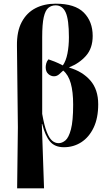

<svg xmlns="http://www.w3.org/2000/svg" viewBox="-20 -789 584 1042"><path d="M73 233 77 -98 72 -541Q71 -619 98 -669.5Q125 -720 172.5 -744.5Q220 -769 282 -769Q387 -769 435 -720.5Q483 -672 483 -594Q483 -527 446.5 -486Q410 -445 356 -424V-422Q428 -401 470.5 -352Q513 -303 513 -223Q513 -148 488 -96Q463 -44 421 -17Q379 10 327 10Q277 10 251 -21.5Q225 -53 209 -116H207L219 233ZM298 -12Q317 -12 335 -27Q353 -42 365 -87Q377 -132 377 -221Q377 -291 364 -337Q351 -383 323 -406Q313 -396 300.5 -385.5Q288 -375 273 -375Q256 -375 242 -387.5Q228 -400 228 -424Q228 -433 231 -445Q234 -457 243 -467Q256 -463 277 -454.5Q298 -446 321 -434Q338 -458 346 -498.5Q354 -539 354 -587Q354 -683 336.5 -721.5Q319 -760 282 -760Q259 -760 242.5 -746.5Q226 -733 217.5 -696Q209 -659 209 -587V-171Q220 -108 233.5 -73.5Q247 -39 263 -25.5Q279 -12 298 -12Z"/></svg>

Font: Noto Serif Display Condensed
Style: Bold
Weight: 700
Width: 3
Designer: Monotype Design Team
Foundry: Monotype Imaging Inc.
Version: Version 2.009